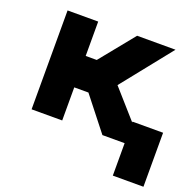

<svg xmlns="http://www.w3.org/2000/svg" viewBox="-123 -659 986 964"><g transform="rotate(20 369.5 -177.0)"><path d="M78.6 0V-528.3H242.2V-344.7H301.3L450.2 -528.3H655.3L442.4 -261.7L673.8 0H457L317.9 -176.8H242.2V0ZM739.3 -115.2V173.3H575.7V-115.2Z"/></g></svg>

Font: Bert Sans Black
Style: Regular
Weight: 900
Designer: Christian Robertson, Adam Twardoch, & Cristiano Sobral
Foundry: Google
Version: Version 12.135;January 10, 2020;FontCreator 12.0.0.2547 64-b